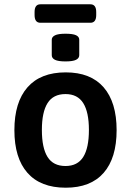

<svg xmlns="http://www.w3.org/2000/svg" viewBox="-20 -867 609 894"><path d="M168 -761Q141 -761 141 -797V-811Q141 -847 168 -847H401Q428 -847 428 -811V-797Q428 -761 401 -761ZM285 -581Q251 -581 236 -588.5Q221 -596 221 -610V-682Q221 -695 236 -702.5Q251 -710 285 -710Q319 -710 334 -703Q349 -696 349 -682V-610Q349 -596 334 -588.5Q319 -581 285 -581ZM286 7Q169 7 108 -62Q47 -131 47 -261Q47 -391 108 -460.5Q169 -530 286 -530Q402 -530 462.5 -460.5Q523 -391 523 -261Q523 -131 462.5 -62Q402 7 286 7ZM285 -94Q341 -94 367.5 -136Q394 -178 394 -262Q394 -345 367.5 -387Q341 -429 285 -429Q228 -429 201.5 -387Q175 -345 175 -262Q175 -178 201.5 -136Q228 -94 285 -94Z"/></svg>

Font: Asap SemiBold
Style: Regular
Weight: 600
Designer: Pablo Cosgaya
Foundry: Omnibus-Type
Version: Version 3.001; ttfautohint (v1.8.3)